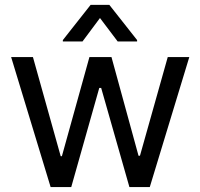

<svg xmlns="http://www.w3.org/2000/svg" viewBox="-20 -763 817 783"><path d="M25.4 -530.3H114.3L227.5 -126H232.4L344.7 -530.3H434.6L544.9 -127.9H550.8L664.1 -530.3H752L590.8 0H507.8L392.6 -404.3H384.8L270.5 0H186.5ZM387.7 -689.5 316.4 -593.8H236.3V-599.6L349.6 -743.2H425.8L539.1 -599.6V-593.8H460Z"/></svg>

Font: Pretendard Std
Style: Regular
Weight: 400
Designer: Base glyphs from Inter by Rasmus Andersson; Hangeul glyphs from Noto Sans CJK(Source Han Sans) by Jang Soo-young and Kan
Foundry: Kil Hyung-jin
Version: Version 1.309